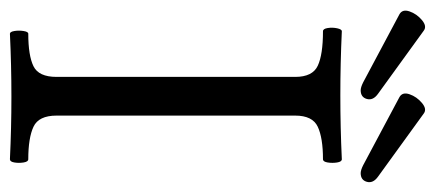

<svg xmlns="http://www.w3.org/2000/svg" viewBox="-265 -609 877 387"><g transform="rotate(90 173.5 -415.5)"><path d="M48 3Q44 3 42.5 -6Q41 -15 42.5 -24.5Q44 -34 48 -34Q92 -34 113.5 -44.5Q135 -55 135 -91V-572Q135 -607 112.5 -617.5Q90 -628 43 -628Q38 -628 36.5 -637.5Q35 -647 37 -656.5Q39 -666 43 -666Q108 -663 172 -663Q237 -663 301 -666Q306 -666 307.5 -656.5Q309 -647 307.5 -637.5Q306 -628 301 -628Q258 -628 235.5 -617.5Q213 -607 213 -572V-91Q213 -55 235.5 -44.5Q258 -34 301 -34Q306 -34 307.5 -24.5Q309 -15 307.5 -6Q306 3 301 3Q238 0 175 0Q111 0 48 3ZM162 -704Q156 -704 146 -709L9 -782Q-2 -788 3 -802.5Q8 -817 20.5 -827.5Q33 -838 42 -831L169 -739Q183 -729 179.5 -716.5Q176 -704 162 -704ZM329 -704Q323 -704 313 -709L176 -782Q165 -788 170 -802.5Q175 -817 187.5 -827.5Q200 -838 209 -831L336 -739Q350 -729 346.5 -716.5Q343 -704 329 -704Z"/></g></svg>

Font: Junicode
Style: Regular
Weight: 400
Designer: Peter S. Baker
Version: Version 2.100; ttfautohint (v1.8.4)